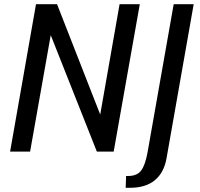

<svg xmlns="http://www.w3.org/2000/svg" viewBox="-20 -720 949 912"><path d="M151 -700H251L456 -176L548 -700H644L520 0H440L221 -553L123 0H28ZM579 116H588Q631 116 650.5 90Q670 64 681 3L805 -700H900L771 32Q759 100 715.5 136Q672 172 598 172H577Z"/></svg>

Font: Cabin
Style: Italic
Weight: 400
Italic angle: -7°
Designer: Pablo Impallari
Foundry: Pablo Impallari. http://www.impallari.com Igino Marini. http://www.ikern.com
Version: Version 2.200